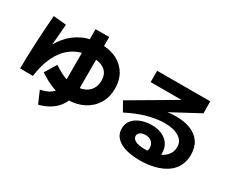

<svg xmlns="http://www.w3.org/2000/svg" viewBox="-118 -1276 2236 1832"><g transform="rotate(30 1000.0 -360.0)"><path d="M208 -124 66.3 -125Q67.8 -268.5 75.2 -416.2Q82.5 -563.8 95 -718.2L236.7 -704.5Q224.5 -556.5 212.9 -418.5Q201.3 -280.5 199.7 -168.5L140 -172.7Q143 -286.8 177.2 -384.7Q211.5 -482.5 273.1 -555.9Q334.7 -629.3 421 -670.5Q507.3 -711.7 615.5 -711.7Q720.2 -711.7 794.2 -674Q868.2 -636.3 907.8 -568.7Q947.5 -501 947.5 -410Q947.5 -314.5 903.3 -242.8Q859.2 -171.2 781.8 -131.7Q704.5 -92.2 604.2 -92.2Q549.2 -92.2 500.7 -103.4Q452.3 -114.7 411.8 -132.2Q371.3 -149.7 338 -169.3Q304.7 -189 279.8 -205L357.2 -332.3Q382 -316.3 408.8 -300.2Q435.7 -284 465.4 -270.8Q495.2 -257.7 529.4 -249.9Q563.7 -242.2 602.5 -242.2Q662.7 -242.2 706.4 -262.1Q750.2 -282 773.8 -320Q797.5 -358 797.5 -411.7Q797.5 -460 776.6 -493.6Q755.7 -527.2 714.1 -544.4Q672.5 -561.7 610.5 -561.7Q547.7 -561.7 491.8 -545.2Q436 -528.7 389.4 -494.7Q342.8 -460.7 306.4 -408.7Q270 -356.7 244.8 -285.5Q219.7 -214.3 208 -124ZM387.7 89.2 330.7 -43.3Q422 -61.7 462.4 -107.3Q502.8 -153 502.8 -237.5V-809.3H652.8V-245.8Q652.8 -114.2 585.3 -29.2Q517.8 55.7 387.7 89.2Z M1490 64.8Q1430 64.8 1376.2 54.5Q1322.3 44.2 1280.8 22.5Q1239.3 0.8 1215.9 -32.9Q1192.5 -66.7 1192.5 -114.3Q1192.5 -169.8 1224.8 -207.9Q1257.2 -246 1310.9 -265.7Q1364.7 -285.5 1428.7 -285.5Q1488.7 -285.5 1537.2 -264.7Q1585.8 -244 1615.2 -202.3Q1644.7 -160.7 1644.7 -96.5Q1644.7 -80 1639.7 -62.1Q1634.8 -44.2 1624.2 -24.7L1500.5 -37.3Q1509.8 -49.8 1513.5 -61.2Q1517.2 -72.7 1517.2 -83.2Q1517.2 -125.7 1491.2 -149.8Q1465.2 -173.8 1421.2 -173.8Q1397.2 -173.8 1379.2 -166.6Q1361.3 -159.3 1351.9 -147Q1342.5 -134.7 1342.5 -118.5Q1342.5 -89 1376.7 -70.4Q1410.8 -51.8 1490 -51.8Q1523.2 -51.8 1554.2 -56.7Q1585.3 -61.5 1613.3 -71.1Q1641.3 -80.7 1664.6 -95.3Q1687.8 -110 1705.1 -129.2Q1722.3 -148.5 1731.4 -172.4Q1740.5 -196.3 1740.5 -225.2Q1740.5 -289.2 1682.6 -326.3Q1624.7 -363.5 1524.8 -363.5Q1444.7 -363.5 1342.9 -336.7Q1241.2 -309.8 1126.3 -250.8L1068.7 -352L1728 -738.8L1757.3 -635L1210 -634.5V-759.5L1794.8 -760L1795.8 -628.7L1149.5 -282L1109.7 -348Q1243.8 -409.5 1365 -441.1Q1486.2 -472.7 1585.7 -472.7Q1678.7 -472.7 1747.2 -445.2Q1815.7 -417.7 1853.1 -362.7Q1890.5 -307.8 1890.5 -225.2Q1890.5 -173.8 1875.7 -132.2Q1861 -90.7 1834.2 -58.6Q1807.5 -26.5 1770.4 -3.2Q1733.3 20 1688.7 35Q1644.2 50 1593.7 57.4Q1543.2 64.8 1490 64.8Z"/></g></svg>

Font: Murecho Thin
Style: Regular
Weight: 100
Designer: Neil Summerour
Foundry: Positype
Version: Version 1.010